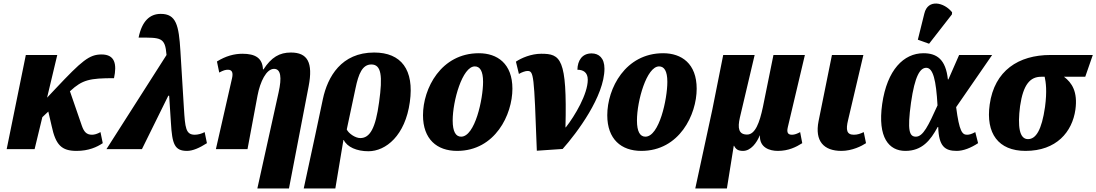

<svg xmlns="http://www.w3.org/2000/svg" viewBox="-20 -849 6241 1093"><path d="M18 0H177L221 -182L255 -214L274 -132C297 -24 330 10 416 10C485 10 532 -12 565 -34L552 -97C533 -86 516 -82 504 -82C472 -82 458 -99 446 -133L378 -330L380 -331C449 -395 491 -404 629 -404C646 -483 635 -539 558 -539C488 -539 446 -503 297 -345L248 -293L306 -536H127Z M586 0H788L938 -304H943L953 -150C960 -28 974 10 1045 10C1077 10 1116 -7 1158 -34L1145 -97C1129 -88 1107 -82 1089 -82C1037 -82 1034 -122 1027 -232L1007 -559C998 -706 983 -770 895 -770C833 -770 788 -729 769 -635C896 -635 920 -638 928 -536Z M1445 224H1625L1737 -358C1763 -493 1731 -550 1636 -550C1571 -550 1525 -523 1480 -454H1477C1474 -519 1433 -543 1360 -543C1313 -543 1265 -530 1215 -499L1228 -436C1252 -449 1264 -452 1278 -452C1304 -452 1307 -431 1301 -404L1209 0H1389L1446 -305C1461 -384 1496 -457 1540 -457C1579 -457 1585 -408 1566 -323Z M1818 -285 1775 -82 1709 224H1889L1935 -52H1937C1956 -12 2011 12 2077 12C2177 12 2287 -78 2313 -268C2339 -452 2264 -550 2110 -550C1923 -550 1845 -412 1818 -285ZM2031 -63C2002 -63 1964 -90 1954 -112L2004 -347C2021 -429 2043 -482 2094 -482C2151 -482 2159 -417 2138 -267C2118 -119 2086 -63 2031 -63Z M2582 10C2799 10 2897 -197 2897 -344C2897 -487 2811 -546 2706 -546C2491 -546 2388 -346 2388 -193C2388 -57 2467 10 2582 10ZM2605 -71C2575 -71 2557 -99 2557 -163C2557 -274 2612 -471 2683 -471C2712 -471 2730 -445 2730 -383C2730 -285 2684 -71 2605 -71Z M2917 -498 2934 -428C2950 -438 2972 -445 2982 -445C3019 -445 3020 -428 3036 9L3183 -1C3265 -93 3421 -302 3421 -458C3421 -519 3389 -545 3348 -545C3294 -545 3268 -505 3267 -452C3299 -452 3326 -438 3326 -395C3326 -314 3253 -190 3201 -124H3199C3209 -518 3171 -543 3061 -543C3004 -543 2948 -519 2917 -498Z M3631 10C3848 10 3946 -197 3946 -344C3946 -487 3860 -546 3755 -546C3540 -546 3437 -346 3437 -193C3437 -57 3516 10 3631 10ZM3654 -71C3624 -71 3606 -99 3606 -163C3606 -274 3661 -471 3732 -471C3761 -471 3779 -445 3779 -383C3779 -285 3733 -71 3654 -71Z M3938 224H4118L4157 -19H4159C4169 1 4182 10 4210 10C4254 10 4288 -36 4305 -78H4306C4303 -8 4362 10 4408 10C4469 10 4512 -12 4547 -34L4535 -97C4519 -88 4503 -82 4489 -82C4469 -82 4456 -90 4465 -126L4562 -536H4383L4323 -240C4304 -150 4279 -83 4233 -83C4185 -83 4178 -119 4192 -180L4276 -536H4097L4035 -225Z M4770 10C4831 10 4886 -18 4910 -34L4897 -97C4878 -88 4862 -82 4841 -82C4800 -82 4794 -109 4808 -166L4895 -536H4716L4640 -160C4617 -45 4670 10 4770 10Z M5269 -600 5399 -767 5400 -779C5355 -836 5262 -857 5242 -772L5205 -623ZM5134 10C5229 10 5277 -50 5318 -126H5321C5324 -16 5359 10 5426 10C5464 10 5507 -7 5548 -34L5532 -97C5510 -85 5497 -82 5485 -82C5458 -82 5441 -100 5423 -239L5628 -536H5440L5379 -397H5376C5364 -511 5313 -546 5237 -546C5125 -546 5030 -452 5002 -257C4975 -65 5041 10 5134 10ZM5194 -71C5157 -71 5144 -104 5166 -264C5188 -418 5218 -463 5253 -463C5292 -463 5309 -392 5317 -249C5265 -134 5235 -71 5194 -71Z M5818 10C5994 10 6084 -98 6102 -225C6116 -327 6082 -378 6037 -412H6158L6201 -536H5960C5778 -536 5641 -447 5614 -254C5591 -90 5663 10 5818 10ZM5832 -57C5783 -57 5772 -129 5787 -245C5805 -369 5845 -412 5907 -412H5927C5934 -380 5941 -331 5929 -240C5910 -108 5877 -57 5832 -57Z"/></svg>

Font: Noto Serif Condensed Black
Style: Italic
Weight: 900
Width: 3
Italic angle: -12°
Designer: Monotype Design Team
Foundry: Monotype Imaging Inc.
Version: Version 2.013